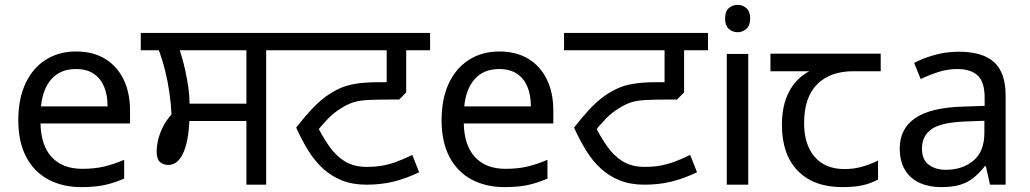

<svg xmlns="http://www.w3.org/2000/svg" viewBox="-20 -757 4223 787"><path d="M292 -546Q361 -546 410.5 -516Q460 -486 486.5 -431.5Q513 -377 513 -304V-251H146Q148 -160 192.5 -112.5Q237 -65 317 -65Q368 -65 407.5 -74.5Q447 -84 489 -102V-25Q448 -7 408 1.5Q368 10 313 10Q237 10 178.5 -21Q120 -52 87.5 -113.5Q55 -175 55 -264Q55 -352 84.5 -415Q114 -478 167.5 -512Q221 -546 292 -546ZM291 -474Q228 -474 191.5 -433.5Q155 -393 148 -321H421Q421 -367 407 -401Q393 -435 364.5 -454.5Q336 -474 291 -474Z M990 0V-261H756Q754 -206 743.5 -165.5Q733 -125 714.5 -103Q696 -81 669 -81Q649 -81 635.5 -93Q622 -105 622 -139Q622 -154 627 -178.5Q632 -203 645.5 -232Q659 -261 683 -288Q681 -331 674.5 -376.5Q668 -422 657 -466.5Q646 -511 631 -551H557V-622H1167V-551H1071V0ZM757 -332H990V-551H717Q730 -511 738.5 -472.5Q747 -434 752 -399Q757 -364 757 -332Z M1482 0Q1425 0 1381.5 -17.5Q1338 -35 1304 -66Q1270 -97 1243.5 -140Q1217 -183 1194 -234Q1226 -275 1255 -306.5Q1284 -338 1315 -361Q1343 -381 1371 -394Q1399 -407 1437 -413.5Q1475 -420 1530 -420H1565V-551H1153V-622H1743V-551H1645V-378L1616 -349H1579Q1521 -349 1486 -347Q1451 -345 1428 -337.5Q1405 -330 1381 -315Q1349 -296 1323.5 -269.5Q1298 -243 1267 -204L1274 -253Q1300 -200 1328 -159.5Q1356 -119 1393 -96Q1430 -73 1482 -73Q1519 -73 1547 -78Q1575 -83 1604 -93.5Q1633 -104 1670 -122L1698 -51Q1644 -25 1593 -12.5Q1542 0 1482 0Z M2027 -546Q2096 -546 2145.5 -516Q2195 -486 2221.5 -431.5Q2248 -377 2248 -304V-251H1881Q1883 -160 1927.5 -112.5Q1972 -65 2052 -65Q2103 -65 2142.5 -74.5Q2182 -84 2224 -102V-25Q2183 -7 2143 1.5Q2103 10 2048 10Q1972 10 1913.5 -21Q1855 -52 1822.5 -113.5Q1790 -175 1790 -264Q1790 -352 1819.5 -415Q1849 -478 1902.5 -512Q1956 -546 2027 -546ZM2026 -474Q1963 -474 1926.5 -433.5Q1890 -393 1883 -321H2156Q2156 -367 2142 -401Q2128 -435 2099.5 -454.5Q2071 -474 2026 -474Z M2621 0Q2564 0 2520.5 -17.5Q2477 -35 2443 -66Q2409 -97 2382.5 -140Q2356 -183 2333 -234Q2365 -275 2394 -306.5Q2423 -338 2454 -361Q2482 -381 2510 -394Q2538 -407 2576 -413.5Q2614 -420 2669 -420H2704V-551H2292V-622H2882V-551H2784V-378L2755 -349H2718Q2660 -349 2625 -347Q2590 -345 2567 -337.5Q2544 -330 2520 -315Q2488 -296 2462.5 -269.5Q2437 -243 2406 -204L2413 -253Q2439 -200 2467 -159.5Q2495 -119 2532 -96Q2569 -73 2621 -73Q2658 -73 2686 -78Q2714 -83 2743 -93.5Q2772 -104 2809 -122L2837 -51Q2783 -25 2732 -12.5Q2681 0 2621 0Z M3047 -536V0H2959V-536ZM3004 -737Q3024 -737 3039.5 -723.5Q3055 -710 3055 -681Q3055 -653 3039.5 -639Q3024 -625 3004 -625Q2982 -625 2967 -639Q2952 -653 2952 -681Q2952 -710 2967 -723.5Q2982 -737 3004 -737Z M3433 10Q3315 10 3250 -57Q3185 -124 3185 -245Q3185 -325 3214 -380.5Q3243 -436 3297 -465H3138V-537H3590V-465H3477Q3383 -465 3329.5 -411.5Q3276 -358 3276 -252Q3276 -165 3319 -114.5Q3362 -64 3442 -64Q3479 -64 3513 -73.5Q3547 -83 3579 -99V-21Q3550 -5 3515 2.5Q3480 10 3433 10Z M3910 -545Q4008 -545 4055 -502Q4102 -459 4102 -365V0H4038L4021 -76H4017Q3994 -47 3969.5 -27.5Q3945 -8 3913.5 1Q3882 10 3837 10Q3789 10 3750.5 -7Q3712 -24 3690 -59.5Q3668 -95 3668 -149Q3668 -229 3731 -272.5Q3794 -316 3925 -320L4016 -323V-355Q4016 -422 3987 -448Q3958 -474 3905 -474Q3863 -474 3825 -461.5Q3787 -449 3754 -433L3727 -499Q3762 -518 3810 -531.5Q3858 -545 3910 -545ZM3936 -259Q3836 -255 3797.5 -227Q3759 -199 3759 -148Q3759 -103 3786.5 -82Q3814 -61 3857 -61Q3925 -61 3970 -98.5Q4015 -136 4015 -214V-262Z"/></svg>

Font: gurmukhi15
Style: Book
Weight: 400
Designer: Jelle Bosma - Monotype Design Team
Foundry: Monotype Imaging Inc.
Version: Version 2.003